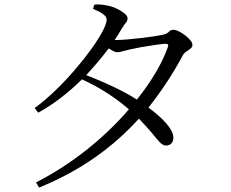

<svg xmlns="http://www.w3.org/2000/svg" viewBox="-20 -798 1040 864"><path d="M735 -585C740 -598 735 -601 724 -601C701 -600 654 -592 611 -585C568 -577 550 -572 531 -567C522 -564 513 -563 506 -563C497 -563 484 -571 469 -580C438 -539 404 -499 368 -460C448 -429 533 -390 596 -350C661 -431 708 -510 735 -585ZM496 -618H506C530 -618 573 -622 616 -627C659 -632 697 -638 710 -641C724 -644 734 -648 740 -655C745 -661 752 -664 761 -664C778 -664 809 -645 830 -624C841 -613 846 -604 846 -595C846 -583 832 -575 817 -565C810 -560 804 -553 800 -544C755 -461 704 -384 648 -314C709 -269 760 -218 760 -179C761 -158 748 -143 727 -143C718 -143 709 -148 700 -157C691 -166 679 -180 665 -198C650 -216 630 -238 605 -264C488 -135 343 -30 156 46L142 23C305 -60 451 -179 560 -306C499 -359 429 -404 349 -441C289 -382 223 -330 152 -291L136 -312C197 -356 261 -419 317 -484C372 -548 417 -610 442 -658C454 -681 460 -699 460 -710C460 -729 434 -743 399 -758L404 -777C407 -777 410 -777 413 -778C416 -778 418 -778 421 -778C436 -778 449 -776 464 -773C491 -768 521 -753 540 -738C549 -730 554 -723 554 -716C554 -707 551 -700 545 -694C539 -687 532 -677 525 -664C520 -657 516 -649 511 -641C506 -633 501 -625 496 -618Z"/></svg>

Font: CJK Symbols
Style: Regular
Weight: 400
Designer: Ryoko NISHIZUKA 西塚涼子 (kana & ideographs); Frank Grießhammer (serif-style Latin); Paul D. Hunt (sans serif–style Latin); 
Foundry: Unicode
Version: Version 2.000;hotconv 1.1.0;makeotfexe 2.6.0